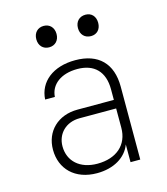

<svg xmlns="http://www.w3.org/2000/svg" viewBox="-115 -854 829 953"><g transform="rotate(-15 300.0 -377.5)"><path d="M413 -655C444 -655 464 -677 464 -710C464 -743 444 -765 413 -765C381 -765 360 -743 360 -710C360 -677 381 -655 413 -655ZM198 -655C229 -655 250 -677 250 -710C250 -743 229 -765 198 -765C167 -765 146 -743 146 -710C146 -677 167 -655 198 -655ZM266 10C352 10 417 -29 440 -91V0H490V-375C490 -494 424 -560 305 -560C191 -560 116 -500 111 -410H161C165 -473 220 -515 304 -515C391 -515 440 -465 440 -375V-320H253C152 -320 84 -253 84 -159C84 -60 153 10 266 10ZM280 -35C190 -35 134 -87 134 -163C134 -228 182 -276 252 -276H440V-177C440 -89 378 -35 280 -35Z"/></g></svg>

Font: JetBrains Mono Thin
Style: Regular
Weight: 100
Monospace: yes
Designer: Philipp Nurullin, Konstantin Bulenkov
Foundry: JetBrains
Version: Version 2.305